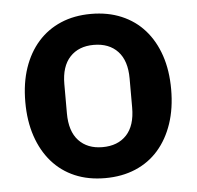

<svg xmlns="http://www.w3.org/2000/svg" viewBox="-44 -579 652 636"><g transform="rotate(-5 281.5 -261.0)"><path d="M281 12Q225 12 180.5 -7Q136 -26 104.5 -62Q73 -98 56 -148.5Q39 -199 39 -262Q39 -325 56 -375Q73 -425 104.5 -460.5Q136 -496 180.5 -515Q225 -534 281 -534Q337 -534 382 -515Q427 -496 458.5 -460.5Q490 -425 507 -375Q524 -325 524 -262Q524 -199 507 -148.5Q490 -98 458.5 -62Q427 -26 382 -7Q337 12 281 12ZM281 -91Q332 -91 361 -122Q390 -153 390 -213V-310Q390 -369 361 -400Q332 -431 281 -431Q231 -431 202 -400Q173 -369 173 -310V-213Q173 -153 202 -122Q231 -91 281 -91Z"/></g></svg>

Font: IBM Plex Sans SmBld
Style: Regular
Weight: 600
Designer: Mike Abbink, Paul van der Laan, Pieter van Rosmalen
Foundry: Bold Monday
Version: Version 3.005